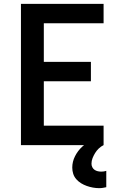

<svg xmlns="http://www.w3.org/2000/svg" viewBox="-20 -755 640 999"><path d="M89 0V-735H519V-634H208V-433H453V-332H208V-101H519V0ZM496 224Q480 224 463.5 221Q447 218 431.5 212.5Q416 207 402 198.5Q388 190 377 177.5Q366 165 361 149.5Q356 134 356 117Q356 86 370.5 57.5Q385 29 408 8Q431 -13 459.5 -26.5Q488 -40 519 -46V0Q505 7 494 17.5Q483 28 475 41Q467 54 461.5 68Q456 82 456 97Q456 107 460.5 115.5Q465 124 472.5 129Q480 134 489 136Q498 138 507 138Q514 138 520.5 137Q527 136 533 134V219Q524 221 515 222.5Q506 224 496 224Z"/></svg>

Font: Iosevka Extended
Style: Bold
Weight: 700
Width: 7
Monospace: yes
Designer: Belleve Invis
Foundry: Belleve Invis
Version: Version 32.5.0; ttfautohint (v1.8.4)